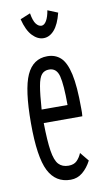

<svg xmlns="http://www.w3.org/2000/svg" viewBox="-78 -680 405 730"><g transform="rotate(-10 125.0 -315.0)"><path d="M135 10Q77 10 50 -43.5Q23 -97 23 -227Q23 -358 48 -413Q73 -468 128 -468Q159 -468 179.5 -449Q200 -430 210.5 -383Q221 -336 221 -251Q221 -241 221 -234.5Q221 -228 220 -220H71Q72 -151 78 -112.5Q84 -74 98 -59Q112 -44 136 -44Q157 -44 168.5 -55.5Q180 -67 187 -84L215 -50Q201 -23 181 -6.5Q161 10 135 10ZM72 -272H172Q172 -351 163.5 -384Q155 -417 126 -417Q108 -417 97.5 -405Q87 -393 81.5 -361.5Q76 -330 72 -272ZM159 -640 198 -624Q187 -580 168.5 -559Q150 -538 127 -538Q104 -538 84 -559Q64 -580 53 -624L92 -640Q97 -610 106.5 -598Q116 -586 127 -586Q138 -586 146.5 -600.5Q155 -615 159 -640Z"/></g></svg>

Font: Inconsolata UltraCondensed
Style: Regular
Weight: 400
Width: 1
Monospace: yes
Designer: Raph Levien, Cyreal, Brenton Simpson
Foundry: Raph Levien, Cyreal, Google
Version: Version 3.000; ttfautohint (v1.8.2.53-6de2)